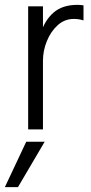

<svg xmlns="http://www.w3.org/2000/svg" viewBox="-40 -533 374 791"><path d="M76 0V-507H137V0ZM304 -511V-449Q294 -452 284.5 -453.5Q275 -455 264 -455Q226 -455 197.5 -429Q169 -403 153 -363.5Q137 -324 137 -283L110 -280Q112 -343 128 -396Q144 -449 180.5 -481Q217 -513 279 -513Q285 -513 291 -512.5Q297 -512 304 -511ZM-20 238 68 51H144L34 238Z"/></svg>

Font: Hind Variable Light
Style: Regular
Weight: 300
Designer: Manushi Parikh, Satya Rajpurohit
Foundry: Indian Type Foundry
Version: Version 3.000